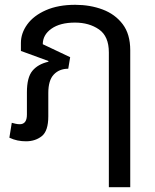

<svg xmlns="http://www.w3.org/2000/svg" viewBox="-20 -578 643 799"><path d="M88 10Q70 10 53 6.5Q36 3 19 -5L29 -67Q36 -65 45 -63Q54 -61 62 -61Q92 -61 92 -101V-194Q92 -256 115 -283.5Q138 -311 181 -321L182 -324L67 -366V-399Q67 -440 93.5 -476.5Q120 -513 171 -535.5Q222 -558 293 -558Q355 -558 407 -538.5Q459 -519 490.5 -477.5Q522 -436 522 -369V201H433V-360Q433 -427 392 -455.5Q351 -484 292 -484Q230 -484 194 -458.5Q158 -433 158 -394L272 -340L264 -292Q227 -292 204 -268Q181 -244 181 -191V-94Q181 -33 154 -11.5Q127 10 88 10Z"/></svg>

Font: Noto Sans Living
Style: Regular
Weight: 400
Designer: Monotype Design Team
Foundry: Monotype Imaging Inc.
Version: Version 2.013; ttfautohint (v1.8.4.7-5d5b)